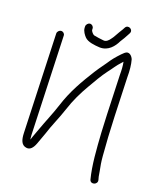

<svg xmlns="http://www.w3.org/2000/svg" viewBox="-119 -855 764 957"><g transform="rotate(15 263.0 -376.5)"><path d="M213.8 -722 213.5 -715C212.6 -698.3 224.4 -679.4 233.1 -669C248.5 -650.8 282.7 -644.2 311.5 -640C356.4 -635.5 385.6 -667.4 402.5 -696C412.7 -709.6 423.1 -722.8 431.6 -737L438.1 -747C451.7 -768.6 419.4 -788.2 406.2 -767L399.7 -757C395.3 -750.3 390.7 -744 385.7 -738L370.5 -716C366.2 -709.3 361.2 -703 355.5 -697C348.3 -688 334.6 -675.2 319.6 -679C303.3 -681.7 283.1 -687 269.2 -691C263.8 -692.8 252.1 -707.7 252.5 -715L252.8 -722C253.4 -732.3 244.5 -742 234.4 -742C224.2 -742 214.4 -732.3 213.8 -722ZM84.1 -651 56.8 -130C55 -95.8 60.2 -67.3 89.2 -62C106.4 -58.7 121.4 -70.3 134.1 -97C142.4 -115 151.4 -134.3 161.1 -155C180.8 -203.4 206.9 -246.8 228.6 -298C250.4 -350 277.8 -395 306.8 -436C328.5 -467.5 357.1 -507.9 379.9 -533C401.9 -556.3 413 -573.5 436.1 -594L444.5 -602C446.9 -581.3 446.3 -558 443.9 -533L433.1 -327C431 -287 429.7 -255.3 429.2 -232C427.2 -146 425.4 -62.3 437.5 9C443.2 33.4 481 24 476.1 -1C473.5 -13.8 472.7 -17.8 471.2 -42C467.9 -74.9 466.2 -87.9 466.3 -121C466.9 -194.4 467.8 -243.3 472.1 -327L482.9 -532C486.1 -566.6 485.8 -598 480.7 -624C476.7 -638.2 460 -663.1 436.8 -645C421.8 -634.1 391.4 -605.5 378.9 -590C357.3 -562.5 341.5 -546.9 317 -515C270.4 -453.3 225 -389.7 192.3 -311C171 -260.2 146.3 -215.8 124.9 -169C114.9 -146.3 104.3 -127.1 96.6 -107C96 -109 95.8 -111 95.9 -113C95.5 -117 95.4 -122.7 95.8 -130L123.1 -651C123.7 -661.3 114.8 -670 104.6 -670C94.5 -670 84.7 -661.3 84.1 -651Z"/></g></svg>

Font: Just Breathe
Style: Obl1
Weight: 400
Foundry: Cannot Into Space Fonts
Version: Version 0.72